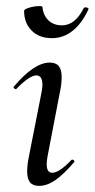

<svg xmlns="http://www.w3.org/2000/svg" viewBox="-20 -600 310 629"><path d="M69 -39Q69 -59 75 -89L116 -297Q119 -312 119 -322Q119 -353 99 -353Q88 -353 71 -341.5Q54 -330 34 -309Q33 -308 31 -308Q28 -308 25.5 -311.5Q23 -315 26 -317Q92 -395 143 -395Q163 -395 172.5 -383.5Q182 -372 182 -348Q182 -325 177 -302L136 -89Q133 -73 133 -62Q133 -34 151 -34Q174 -34 214 -76Q215 -77 217 -77Q221 -77 223 -73.5Q225 -70 222 -68Q189 -29 161.5 -10Q134 9 108 9Q88 9 78.5 -2.5Q69 -14 69 -39ZM59 -564Q59 -570 76 -575Q93 -580 108 -580Q119 -580 119 -577Q122 -549 139 -533Q156 -517 183 -517Q226 -517 254 -573Q256 -576 260 -576Q264 -576 267.5 -574Q271 -572 270 -570Q249 -524 218.5 -499.5Q188 -475 150 -475Q108 -475 83.5 -500Q59 -525 59 -564Z"/></svg>

Font: Cormorant Infant Medium
Style: Italic
Weight: 500
Italic angle: -10°
Designer: Christian Thalmann (Catharsis Fonts)
Foundry: Catharsis Fonts
Version: Version 4.000